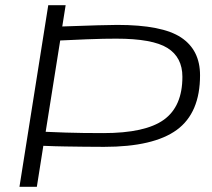

<svg xmlns="http://www.w3.org/2000/svg" viewBox="-20 -720 816 740"><path d="M55 0 166 -700H233L220 -618Q309 -621 356 -622.5Q403 -624 432 -624Q605 -624 678 -575.5Q751 -527 751 -430Q751 -285 661.5 -219.5Q572 -154 381 -154Q339 -154 303.5 -154.5Q268 -155 231.5 -155.5Q195 -156 147 -158L122 0ZM378 -207Q540 -207 611.5 -258.5Q683 -310 683 -424Q683 -499 625.5 -535Q568 -571 428 -571Q404 -571 378 -570.5Q352 -570 313 -568.5Q274 -567 212 -564L156 -212Q200 -210 233.5 -209Q267 -208 300.5 -207.5Q334 -207 378 -207Z"/></svg>

Font: Georama Expanded Light
Style: Italic
Weight: 300
Width: 7
Italic angle: -9°
Designer: Jean-Baptiste Levee
Foundry: Production Type
Version: Version 1.000